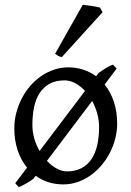

<svg xmlns="http://www.w3.org/2000/svg" viewBox="-20 -747 543 793"><path d="M389.2 -222.2Q389.2 -251.5 381.3 -279.1Q373.5 -306.6 360.8 -330.1L173.8 -82.5Q193.4 -62 214.8 -50.5Q236.3 -39.1 255.9 -39.1Q290.5 -39.1 315.7 -52Q340.8 -64.9 357.2 -88.9Q373.5 -112.8 381.3 -146.5Q389.2 -180.2 389.2 -222.2ZM113.8 -231Q113.8 -201.2 121.8 -174.1Q129.9 -147 143.6 -123.5L331.1 -371.6Q312 -392.1 290.3 -403.6Q268.6 -415 247.1 -415Q210 -415 184.6 -400.9Q159.2 -386.7 143.3 -362.1Q127.4 -337.4 120.6 -303.7Q113.8 -270 113.8 -231ZM461.9 -463.9 412.1 -397.9Q437 -367.2 450.4 -326.2Q463.9 -285.2 463.9 -236.8Q463.9 -204.1 455.6 -172.9Q447.3 -141.6 432.6 -113.8Q418 -85.9 397.5 -62.3Q377 -38.6 352.3 -21.5Q327.6 -4.4 299.8 5.1Q272 14.6 242.2 14.6Q208.5 14.6 179.7 5.4Q150.9 -3.9 127.4 -21L118.2 -8.8Q113.8 -4.9 105.7 0.2Q97.7 5.4 88.9 10.5Q80.1 15.6 71.5 19.8Q63 23.9 57.1 25.9L43 9.8L91.8 -54.7Q66.4 -85.4 52.7 -126.7Q39.1 -168 39.1 -216.8Q39.1 -249 47.1 -280.3Q55.2 -311.5 69.6 -339.6Q84 -367.7 104.2 -391.4Q124.5 -415 149.2 -432.1Q173.8 -449.2 202.4 -459Q231 -468.8 261.2 -468.8Q294.9 -468.8 324 -459.2Q353 -449.7 377 -432.1L387.2 -445.8Q393.6 -450.2 401.1 -455.3Q408.7 -460.4 416.5 -465.3Q424.3 -470.2 432.1 -474.1Q439.9 -478 446.8 -480ZM235.4 -511.2Q226.6 -512.7 219.7 -516.6Q212.9 -520.5 207.5 -524.9L321.8 -727.1Q327.6 -726.6 337.2 -725.3Q346.7 -724.1 357.2 -722.7Q367.7 -721.2 377.4 -719.2Q387.2 -717.3 392.6 -715.8L403.8 -696.8Z"/></svg>

Font: Gentium Plus Afr
Style: Regular
Weight: 400
Designer: J. Victor Gaultney, Annie Olsen, Iska Routamaa, Becca Hirsbrunner
Foundry: SIL International
Version: Version 5.000